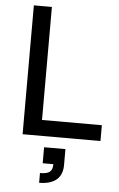

<svg xmlns="http://www.w3.org/2000/svg" viewBox="-62 -743 645 1039"><g transform="rotate(5 260.5 -223.0)"><path d="M79 0H502V-86H177V-700H79ZM191 201V254C273 254 317 217 317 147V60H201V147H259C259 187 241 201 191 201Z"/></g></svg>

Font: Uncut Sans Medium
Style: Regular
Weight: 500
Designer: Kasper Nordkvist
Foundry: UNCUT.wtf
Version: Version 1.304;Glyphs 3.2 (3246)